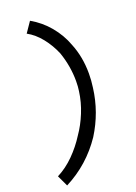

<svg xmlns="http://www.w3.org/2000/svg" viewBox="-205 -831 744 1049"><g transform="rotate(-20 167.0 -306.5)"><path d="M-35 87Q18 60 63.5 14.5Q109 -31 143 -85Q176 -132 200 -191Q224 -250 232 -311Q236 -336 236 -369Q236 -455 207 -539Q185 -592 150 -636Q115 -680 71 -704L112 -764Q172 -730 216 -677Q260 -624 283 -561Q316 -480 316 -383Q316 -343 310 -302Q293 -166 219 -48Q132 81 -5 151Z"/></g></svg>

Font: Bellota Text
Style: Bold Italic
Weight: 700
Italic angle: -7.5°
Designer: Kemie Guaida
Foundry: Kemie Guaida
Version: Version 4.001